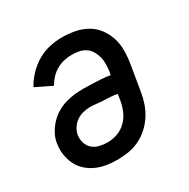

<svg xmlns="http://www.w3.org/2000/svg" viewBox="-128 -644 756 769"><g transform="rotate(-30 250.0 -260.0)"><path d="M202 8Q177 8 152.5 4Q128 0 106 -10Q84 -20 66.5 -36Q49 -52 38.5 -73.5Q28 -95 24.5 -119.5Q21 -144 25 -170Q28 -191 38.5 -211Q49 -231 64.5 -248Q80 -265 99.5 -277Q119 -289 140 -295.5Q161 -302 182.5 -304.5Q204 -307 225 -307Q236 -307 245.5 -306.5Q255 -306 266 -306H268Q288 -305 308.5 -304Q329 -303 348 -299L351 -313Q353 -330 353.5 -347Q354 -364 350 -379.5Q346 -395 338 -409Q330 -423 317 -432Q304 -441 287.5 -444.5Q271 -448 254 -448Q236 -448 218 -444Q200 -440 183 -430.5Q166 -421 152.5 -406.5Q139 -392 130 -376L56 -412Q70 -438 92 -461Q114 -484 140.5 -499.5Q167 -515 196 -521.5Q225 -528 254 -528Q284 -528 313 -522.5Q342 -517 367 -503Q392 -489 409 -466.5Q426 -444 435 -417Q444 -390 444 -360Q444 -330 439 -299L419 -179Q415 -154 406.5 -129.5Q398 -105 383.5 -82.5Q369 -60 348.5 -41.5Q328 -23 303.5 -11.5Q279 0 253 4Q227 8 202 8ZM203 -72Q226 -72 249 -80Q272 -88 290 -106Q308 -124 317.5 -146.5Q327 -169 331 -193L335 -220Q321 -223 305.5 -224Q290 -225 274 -225.5Q258 -226 243 -228Q228 -230 213 -230Q197 -230 180.5 -226Q164 -222 150 -212.5Q136 -203 126.5 -188.5Q117 -174 114 -158Q111 -139 116.5 -121.5Q122 -104 135 -92.5Q148 -81 166 -76.5Q184 -72 203 -72Z"/></g></svg>

Font: Iosevka Curly Medium
Style: Italic
Weight: 500
Italic angle: -9°
Monospace: yes
Designer: Belleve Invis
Foundry: Belleve Invis
Version: Version 22.1.2; ttfautohint (v1.8.4)